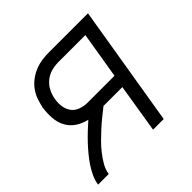

<svg xmlns="http://www.w3.org/2000/svg" viewBox="-139 -649 778 778"><g transform="rotate(-45 250.0 -260.0)"><path d="M2 0Q5 -21 14.5 -41.5Q24 -62 36.5 -80.5Q49 -99 63.5 -116.5Q78 -134 93.5 -150.5Q109 -167 126 -183Q143 -199 160 -214Q133 -220 111 -234.5Q89 -249 76.5 -272Q64 -295 62 -323Q60 -351 64 -379Q68 -398 74.5 -417.5Q81 -437 93.5 -454.5Q106 -472 123 -485Q140 -498 159.5 -506Q179 -514 199 -517Q219 -520 239 -520H464L378 0H317L351 -210H243Q225 -196 206.5 -181Q188 -166 170.5 -150Q153 -134 136 -117Q119 -100 104.5 -81.5Q90 -63 78 -42.5Q66 -22 63 0ZM206 -265H361L394 -465H239Q219 -465 199 -459.5Q179 -454 162.5 -440.5Q146 -427 136.5 -408Q127 -389 124 -370Q120 -349 123 -329Q126 -309 137 -294Q148 -279 167 -272Q186 -265 206 -265Z"/></g></svg>

Font: Iosevka Term Curly Light
Style: Italic
Weight: 300
Italic angle: -9°
Designer: Belleve Invis
Foundry: Belleve Invis
Version: Version 32.3.0